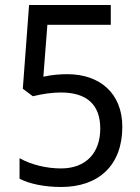

<svg xmlns="http://www.w3.org/2000/svg" viewBox="-20 -734 560 766"><path d="M224 12C373 12 468 -74 468 -228C468 -362 378 -438 249 -438C222 -438 189 -436 153 -428L169 -635H422V-714H96L71 -380L111 -350C152 -360 189 -365 223 -365C326 -365 380 -317 380 -221C380 -125 324 -62 223 -62C168 -62 105 -76 58 -103V-21C96 -1 156 12 224 12Z"/></svg>

Font: Noto Sans Malayalam SemiCondensed
Style: Regular
Weight: 400
Width: 4
Designer: Jelle Bosma - Monotype Design Team
Foundry: Monotype Imaging Inc.
Version: Version 2.104